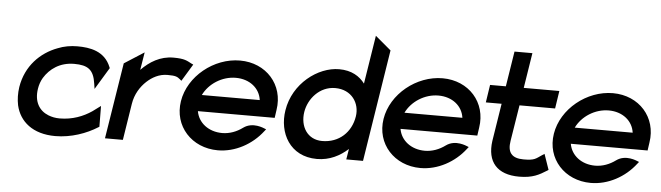

<svg xmlns="http://www.w3.org/2000/svg" viewBox="-44 -817 3424 994"><g transform="rotate(5 1668.0 -320.0)"><path d="M58 -226C53 -193 54 -160 60 -131C79 -48 148 11 265 11C348 11 427 -18 484 -54L489 -57L488 -165L446 -134C402 -104 346 -82 280 -82C258 -82 239 -86 221 -93C173 -112 144 -157 155 -226C158 -246 165 -266 175 -283C205 -332 257 -370 331 -370C402 -370 433 -349 443 -276L447 -250L516 -364L514 -369C482 -450 404 -462 340 -462C304 -462 270 -456 238 -443C150 -410 76 -337 58 -226Z M523 0H616L646 -190C654 -241 680 -281 710 -309C737 -334 773 -355 817 -355C861 -355 868 -350 883 -338L891 -331L945 -420L936 -424C911 -437 899 -447 840 -447C771 -447 717 -413 674 -369L689 -461L586 -395Z M898 -226C877 -95 974 11 1110 11C1200 11 1287 -37 1342 -109L1350 -119L1340 -123C1339 -123 1279 -152 1231 -117C1200 -94 1163 -80 1125 -80C1054 -80 1000 -122 990 -182H1389L1395 -224C1416 -356 1321 -462 1185 -462C1049 -462 919 -357 898 -226ZM1003 -267C1032 -327 1099 -371 1171 -371C1243 -371 1296 -328 1304 -267Z M1441 -226C1422 -108 1484 11 1625 11C1691 11 1744 -17 1786 -55L1777 0H1864L1956 -582L1874 -651L1834 -399C1807 -435 1765 -462 1700 -462C1590 -462 1463 -367 1441 -226ZM1539 -226C1550 -295 1607 -363 1688 -363C1774 -363 1818 -295 1807 -226C1794 -143 1732 -84 1644 -84C1567 -84 1527 -150 1539 -226Z M1951 -226C1930 -95 2027 11 2163 11C2253 11 2340 -37 2395 -109L2403 -119L2393 -123C2392 -123 2332 -152 2284 -117C2253 -94 2216 -80 2178 -80C2107 -80 2053 -122 2043 -182H2442L2448 -224C2469 -356 2374 -462 2238 -462C2102 -462 1972 -357 1951 -226ZM2056 -267C2085 -327 2152 -371 2224 -371C2296 -371 2349 -328 2357 -267Z M2471 -357H2553L2522 -161C2507 -52 2561 11 2676 11C2747 11 2780 -9 2817 -32L2825 -37L2797 -118L2786 -111C2753 -89 2749 -80 2691 -80C2629 -80 2606 -110 2616 -170L2646 -357H2831L2845 -449H2660L2689 -632H2596L2567 -449H2485Z M2836 -226C2815 -95 2912 11 3048 11C3138 11 3225 -37 3280 -109L3288 -119L3278 -123C3277 -123 3217 -152 3169 -117C3138 -94 3101 -80 3063 -80C2992 -80 2938 -122 2928 -182H3327L3333 -224C3354 -356 3259 -462 3123 -462C2987 -462 2857 -357 2836 -226ZM2941 -267C2970 -327 3037 -371 3109 -371C3181 -371 3234 -328 3242 -267Z"/></g></svg>

Font: Charger Pro
Style: ExBdObl
Weight: 400
Designer: Jasper
Foundry: Cannot Into Space Fonts
Version: Version 1.09